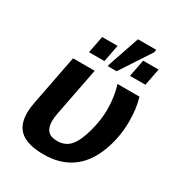

<svg xmlns="http://www.w3.org/2000/svg" viewBox="-189 -920 978 1054"><g transform="rotate(30 300.0 -393.5)"><path d="M244.1 9.8Q146 9.8 98.9 -27.3Q51.8 -64.5 51.8 -143.1Q51.8 -174.3 59.1 -211.4L120.6 -528.3H257.8L198.7 -224.6Q192.9 -195.3 192.9 -172.9Q192.9 -132.3 211.7 -111.8Q230.5 -91.3 272 -91.3Q321.3 -91.3 352.1 -125.2Q382.8 -159.2 403.6 -235.8Q424.3 -312.5 424.3 -375.5Q424.3 -463.4 401.9 -528.3H541.5Q561 -464.8 561 -381.8Q561 -276.9 523.2 -181.4Q485.4 -85.9 415 -38.1Q344.7 9.8 244.1 9.8ZM307.1 -586.4 310.5 -602.5 377 -796.9H492.7L489.3 -778.8L363.3 -586.4ZM179.7 -601.1 200.7 -709.5H298.3L277.3 -601.1ZM439.5 -601.1 460.4 -709.5H558.1L537.1 -601.1Z"/></g></svg>

Font: Liberation Mono
Style: Bold Italic
Weight: 700
Italic angle: -12°
Monospace: yes
Designer: Steve Matteson
Foundry: Ascender Corporation
Version: Version 2.1.5